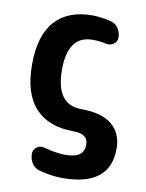

<svg xmlns="http://www.w3.org/2000/svg" viewBox="-85 -591 671 883"><g transform="rotate(10 250.0 -149.5)"><path d="M299.8 -96.7Q394.5 -96.7 442.4 -57.1Q490.2 -17.6 490.2 54.7Q490.2 229.5 269.5 230.5Q216.8 230.5 162.1 215.8Q137.7 210 124 189.9Q110.4 169.9 110.4 144.5Q110.4 125 126.5 113.3Q142.6 101.6 163.1 107.4Q221.7 123 259.8 123Q307.6 123 328.6 107.4Q349.6 91.8 349.6 59.6Q349.6 9.8 280.3 9.8Q164.1 9.8 102.1 -57.6Q40 -125 40 -259.8Q40 -394.5 100.1 -462.4Q160.2 -530.3 275.4 -530.3Q310.5 -530.3 358.4 -519.5Q382.8 -514.6 396.5 -494.6Q410.2 -474.6 410.2 -450.2Q410.2 -430.7 393.6 -419.4Q377 -408.2 357.4 -413.1Q328.1 -419.9 294.9 -419.9Q179.7 -419.9 179.7 -259.8Q179.7 -96.7 299.8 -96.7Z"/></g></svg>

Font: Rounded-X Mgen+ 2m bold
Style: Bold
Weight: 700
Designer: [Source Han Sans]
Ryoko NISHIZUKA  (kana & ideographs); Paul D. Hunt (Latin, Greek & Cyrillic); Wenlong ZHANG  (bopomofo
Version: Version 1.059.20150602